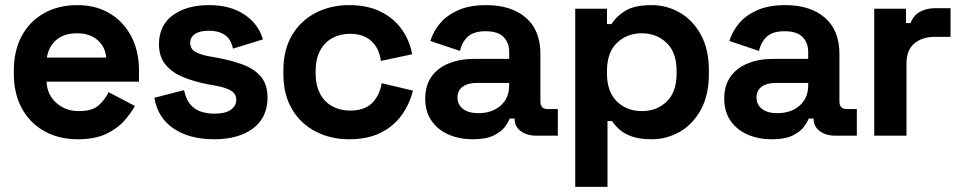

<svg xmlns="http://www.w3.org/2000/svg" viewBox="-20 -530 3749 750"><path d="M34 -242V-254Q34 -332 65 -389.5Q96 -447 152 -478.5Q208 -510 282 -510Q355 -510 409 -477.5Q463 -445 493 -387.5Q523 -330 523 -254V-211H162Q164 -160 200 -128Q236 -96 288 -96Q341 -96 366 -119Q391 -142 404 -170L507 -116Q493 -90 466.5 -59.5Q440 -29 396 -7.5Q352 14 284 14Q210 14 153.5 -17.5Q97 -49 65.5 -106.5Q34 -164 34 -242ZM395 -305Q391 -348 360.5 -374Q330 -400 281 -400Q230 -400 200 -374Q170 -348 163 -305Z M583 -148 699 -178Q706 -143 722.5 -123Q739 -103 763.5 -94.5Q788 -86 817 -86Q861 -86 882 -101.5Q903 -117 903 -140Q903 -163 883 -175.5Q863 -188 819 -196L791 -201Q739 -211 696 -228.5Q653 -246 627 -277Q601 -308 601 -357Q601 -431 655 -470.5Q709 -510 797 -510Q880 -510 935 -473Q990 -436 1007 -376L890 -340Q882 -378 857.5 -394Q833 -410 797 -410Q761 -410 742 -397.5Q723 -385 723 -363Q723 -339 743 -327.5Q763 -316 797 -310L825 -305Q881 -295 926.5 -278.5Q972 -262 998.5 -231.5Q1025 -201 1025 -149Q1025 -71 968.5 -28.5Q912 14 817 14Q720 14 658 -28Q596 -70 583 -148Z M1087 -241V-255Q1087 -336 1121 -393Q1155 -450 1213.5 -480Q1272 -510 1344 -510Q1415 -510 1466 -485Q1517 -460 1548.5 -416.5Q1580 -373 1590 -318L1468 -292Q1464 -322 1450 -346Q1436 -370 1410.5 -384Q1385 -398 1347 -398Q1309 -398 1278.5 -381.5Q1248 -365 1230.5 -332.5Q1213 -300 1213 -253V-243Q1213 -196 1230.5 -163.5Q1248 -131 1278.5 -114.5Q1309 -98 1347 -98Q1404 -98 1433.5 -127.5Q1463 -157 1471 -205L1593 -176Q1580 -123 1548.5 -79.5Q1517 -36 1466 -11Q1415 14 1344 14Q1272 14 1213.5 -16Q1155 -46 1121 -103Q1087 -160 1087 -241Z M1641 -145Q1641 -196 1665.5 -230.5Q1690 -265 1733.5 -282.5Q1777 -300 1833 -300H1969V-328Q1969 -363 1947 -385.5Q1925 -408 1877 -408Q1830 -408 1807 -386.5Q1784 -365 1777 -331L1661 -370Q1673 -408 1699.5 -439.5Q1726 -471 1770.5 -490.5Q1815 -510 1879 -510Q1977 -510 2034 -461Q2091 -412 2091 -319V-134Q2091 -104 2119 -104H2159V0H2075Q2038 0 2014 -18Q1990 -36 1990 -66V-67H1971Q1967 -55 1953 -35.5Q1939 -16 1909 -1Q1879 14 1827 14Q1774 14 1732 -4.5Q1690 -23 1665.5 -58.5Q1641 -94 1641 -145ZM1969 -196V-206H1842Q1807 -206 1787 -191Q1767 -176 1767 -149Q1767 -122 1788 -105Q1809 -88 1849 -88Q1902 -88 1935.5 -117.5Q1969 -147 1969 -196Z M2227 200V-496H2351V-436H2369Q2386 -465 2422 -487.5Q2458 -510 2525 -510Q2585 -510 2636 -480.5Q2687 -451 2718 -394Q2749 -337 2749 -256V-240Q2749 -159 2718 -102Q2687 -45 2636 -15.5Q2585 14 2525 14Q2480 14 2449.5 3.5Q2419 -7 2400.5 -23.5Q2382 -40 2371 -57H2353V200ZM2623 -243V-253Q2623 -325 2584 -362.5Q2545 -400 2487 -400Q2429 -400 2390 -362.5Q2351 -325 2351 -253V-243Q2351 -171 2390 -133.5Q2429 -96 2487 -96Q2546 -96 2584.5 -133.5Q2623 -171 2623 -243Z M2809 -145Q2809 -196 2833.5 -230.5Q2858 -265 2901.5 -282.5Q2945 -300 3001 -300H3137V-328Q3137 -363 3115 -385.5Q3093 -408 3045 -408Q2998 -408 2975 -386.5Q2952 -365 2945 -331L2829 -370Q2841 -408 2867.5 -439.5Q2894 -471 2938.5 -490.5Q2983 -510 3047 -510Q3145 -510 3202 -461Q3259 -412 3259 -319V-134Q3259 -104 3287 -104H3327V0H3243Q3206 0 3182 -18Q3158 -36 3158 -66V-67H3139Q3135 -55 3121 -35.5Q3107 -16 3077 -1Q3047 14 2995 14Q2942 14 2900 -4.5Q2858 -23 2833.5 -58.5Q2809 -94 2809 -145ZM3137 -196V-206H3010Q2975 -206 2955 -191Q2935 -176 2935 -149Q2935 -122 2956 -105Q2977 -88 3017 -88Q3070 -88 3103.5 -117.5Q3137 -147 3137 -196Z M3395 0V-496H3519V-440H3537Q3548 -470 3573.5 -484Q3599 -498 3633 -498H3693V-386H3631Q3583 -386 3552 -360.5Q3521 -335 3521 -282V0Z"/></svg>

Font: Space Grotesk Frontify
Style: Bold
Weight: 700
Designer: Florian Karsten
Version: Version 2.000